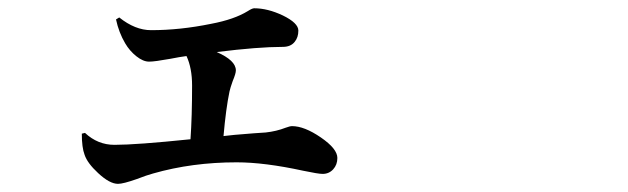

<svg xmlns="http://www.w3.org/2000/svg" viewBox="-20 -492 1540 471"><path d="M269.5 -41Q249 -41 220.7 -67.4Q194.3 -91.8 187.5 -112.3Q180.7 -129.9 180.7 -164.1L188.5 -166Q219.7 -136.7 260.7 -136.7Q314.5 -136.7 447.3 -150.4Q451.2 -206.1 451.2 -282.2Q451.2 -325.2 437.5 -354.5Q421.9 -352.5 397.5 -347.7Q359.4 -340.8 345.7 -340.8Q331.1 -340.8 314.5 -354Q297.9 -367.2 287.1 -385.7Q271.5 -412.1 264.6 -444.3L272.5 -449.2Q311.5 -418 350.6 -418Q421.9 -418 498 -433.6Q554.7 -444.3 587.9 -464.8Q598.6 -471.7 603.5 -471.7Q636.7 -471.7 673.8 -454.1Q711.9 -435.5 711.9 -417Q711.9 -400.4 703.1 -389.6Q693.4 -377 673.8 -377Q613.3 -377 511.7 -364.3Q558.6 -343.8 558.6 -319.3Q558.6 -311.5 550.8 -293Q544.9 -276.4 543 -267.6Q534.2 -225.6 528.3 -158.2Q537.1 -159.2 554.7 -161.1Q612.3 -166 631.8 -167Q658.2 -169.9 680.7 -178.7Q691.4 -182.6 696.3 -182.6Q726.6 -182.6 767.1 -154.8Q807.6 -127 807.6 -104.5Q807.6 -87.9 797.4 -76.7Q787.1 -65.4 771.5 -65.4Q760.7 -65.4 723.6 -73.2Q628.9 -93.8 560.5 -93.8Q451.2 -93.8 355.5 -66.4Q340.8 -62.5 315.4 -52.7Q282.2 -41 269.5 -41Z"/></svg>

Font: Bpmf GenRyu Min B
Style: B
Weight: 700
Foundry: But Ko
Version: Version 1.320